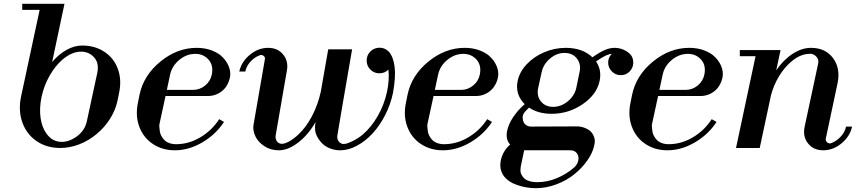

<svg xmlns="http://www.w3.org/2000/svg" viewBox="-20 -780 4552 1012"><path d="M297.9 0Q226.1 0 173.1 -36.1Q120.1 -72.3 97.9 -134.5Q75.7 -196.8 90.8 -270L189 -728H97.2V-759.8H319.8L254.9 -453.1Q289.6 -494.1 330.8 -517.1Q372.1 -540 413.1 -540Q480.5 -540 530.5 -506.8Q580.6 -473.6 601.3 -416.5Q622.1 -359.4 607.9 -292L599.1 -248Q588.4 -198.7 559.6 -153.3Q530.8 -107.9 488.8 -73.2Q446.8 -38.1 397 -19Q347.2 0 297.9 0ZM199.2 -270Q186.5 -209.5 193.8 -158.4Q201.2 -107.4 226.1 -74.2Q256.8 -32.2 305.2 -32.2Q346.7 -32.2 387.2 -62.7Q427.7 -93.3 438 -142.1L493.2 -397.9Q502.9 -449.2 475.3 -478.5Q447.8 -507.8 407.2 -507.8Q358.9 -507.8 309.1 -465.8Q270.5 -432.1 241.2 -380.6Q211.9 -329.1 199.2 -270Z M901.4 12.2Q836.4 12.2 786.6 -20.5Q736.8 -53.2 714.8 -110.6Q692.9 -168 706.5 -235.8L715.3 -279.8Q736.3 -382.3 825 -455.1Q913.6 -527.8 1016.6 -527.8Q1088.9 -527.8 1140.6 -490.2Q1170.9 -464.8 1184.1 -434.1Q1197.3 -403.3 1192.6 -375.7Q1188 -348.1 1172.9 -325Q1157.7 -301.8 1131.8 -287.8Q1106 -273.9 1076.2 -273.9H852.5L821.3 -129.9Q818.8 -122.6 819.8 -111.6Q820.8 -100.6 822.3 -88.4Q823.7 -76.2 830.3 -64Q836.9 -51.8 846.2 -42Q855.5 -32.2 871.6 -26.1Q887.7 -20 908.2 -20Q975.1 -20 1036.1 -56.4Q1097.2 -92.8 1135.3 -151.9L1160.6 -137.2Q1117.2 -70.8 1046.1 -29.3Q975.1 12.2 901.4 12.2ZM859.4 -306.2H997.6Q1032.7 -306.2 1060.8 -328.9Q1088.9 -351.6 1096.2 -386.2Q1106.4 -434.6 1079.6 -465.3Q1052.7 -496.1 1009.3 -496.1Q963.4 -496.1 924.8 -464.1Q886.2 -432.1 876.5 -386.2Z M1450.2 12.2Q1405.8 12.2 1372.6 -10Q1339.4 -32.2 1325.7 -62.3Q1312 -92.3 1315.9 -120.1Q1360.8 -377.9 1376 -466.8Q1378.9 -478 1369.4 -485.6Q1359.9 -493.2 1349.1 -488.8Q1320.8 -478 1299.8 -454.8Q1278.8 -431.6 1272.9 -402.8H1241.2Q1252.4 -454.6 1296.9 -491.2Q1341.3 -527.8 1393.1 -527.8Q1444.8 -527.8 1473.6 -491.2Q1502.4 -454.6 1491.2 -402.8Q1450.2 -168.9 1433.1 -66.9Q1430.2 -47.9 1439.7 -34.9Q1449.2 -22 1466.3 -22Q1482.4 -22 1506.3 -35.9Q1530.3 -49.8 1551.3 -69.8Q1592.8 -107.9 1624.3 -167.7Q1655.8 -227.5 1670.9 -296.9L1710 -520H1835.9Q1763.2 -100.1 1758.3 -66.9Q1754.9 -47.9 1765.4 -34.4Q1775.9 -21 1792 -21Q1807.1 -21 1837.6 -35.9Q1868.2 -50.8 1892.1 -70.8Q1937 -109.4 1971.2 -168.9Q2005.4 -228.5 2020 -296.9Q2033.2 -358.9 2027.3 -413.1Q2007.8 -393.6 1979.7 -393.6Q1951.7 -393.6 1932.1 -413.1Q1912.6 -433.1 1912.6 -460.9Q1912.6 -488.8 1932.1 -508.8Q1952.6 -528.3 1980.2 -528.6Q2007.8 -528.8 2028.3 -508.8Q2052.7 -482.9 2059.8 -429Q2066.9 -375 2051.3 -290Q2038.6 -229 2009.8 -172.9Q1981 -116.7 1943.6 -76.4Q1906.2 -36.1 1861.6 -12Q1816.9 12.2 1773.9 12.2Q1745.6 12.2 1721.2 2.9Q1696.8 -6.3 1680.9 -21.5Q1665 -36.6 1653.8 -56.2Q1642.6 -75.7 1640.9 -96.2Q1639.2 -116.7 1643.1 -136.2Q1605 -69.8 1551.8 -28.8Q1498.5 12.2 1450.2 12.2Z M2314 12.2Q2249 12.2 2199.2 -20.5Q2149.4 -53.2 2127.4 -110.6Q2105.5 -168 2119.1 -235.8L2127.9 -279.8Q2148.9 -382.3 2237.5 -455.1Q2326.2 -527.8 2429.2 -527.8Q2501.5 -527.8 2553.2 -490.2Q2583.5 -464.8 2596.7 -434.1Q2609.9 -403.3 2605.2 -375.7Q2600.6 -348.1 2585.4 -325Q2570.3 -301.8 2544.4 -287.8Q2518.6 -273.9 2488.8 -273.9H2265.1L2233.9 -129.9Q2231.4 -122.6 2232.4 -111.6Q2233.4 -100.6 2234.9 -88.4Q2236.3 -76.2 2242.9 -64Q2249.5 -51.8 2258.8 -42Q2268.1 -32.2 2284.2 -26.1Q2300.3 -20 2320.8 -20Q2387.7 -20 2448.7 -56.4Q2509.8 -92.8 2547.9 -151.9L2573.2 -137.2Q2529.8 -70.8 2458.7 -29.3Q2387.7 12.2 2314 12.2ZM2272 -306.2H2410.2Q2445.3 -306.2 2473.4 -328.9Q2501.5 -351.6 2508.8 -386.2Q2519 -434.6 2492.2 -465.3Q2465.3 -496.1 2421.9 -496.1Q2376 -496.1 2337.4 -464.1Q2298.8 -432.1 2289.1 -386.2Z M2804.7 211.9Q2755.4 211.9 2707 195.6Q2658.7 179.2 2634.8 147Q2609.4 109.9 2620.4 62.3Q2631.3 14.6 2668.9 -18.1Q2644 -44.9 2652.8 -89.8Q2660.2 -125.5 2684.8 -162.6Q2709.5 -199.7 2745.6 -231Q2693.8 -282.7 2708.5 -354Q2718.8 -401.4 2756.3 -441.4Q2793.9 -481.4 2848.6 -504.6Q2903.3 -527.8 2961.9 -527.8Q3050.3 -527.8 3102.5 -478Q3144 -506.8 3169.9 -517.3Q3195.8 -527.8 3218.8 -527.8Q3261.2 -527.8 3295.9 -500Q3317.9 -481 3317.9 -450.2Q3317.9 -422.9 3298.8 -403.3Q3279.8 -383.8 3252 -383.8Q3224.6 -383.8 3205.1 -403.3Q3185.5 -422.9 3185.5 -450.2Q3185.5 -477.1 3204.6 -496.1Q3189.9 -495.1 3172.1 -486.8Q3154.3 -478.5 3121.6 -456.1Q3152.3 -411.6 3140.6 -354Q3125.5 -281.7 3051.3 -231Q2977.1 -180.2 2887.7 -180.2Q2816.4 -180.2 2768.6 -212.9Q2766.6 -210.9 2760.5 -204.8Q2754.4 -198.7 2752.7 -197Q2751 -195.3 2746.6 -190.2Q2742.2 -185.1 2741 -182.6Q2739.7 -180.2 2737.5 -175.3Q2735.4 -170.4 2735.1 -166.5Q2734.9 -162.6 2735.1 -157.2Q2735.4 -151.9 2736.8 -146Q2739.7 -130.9 2751.5 -121.8Q2763.2 -112.8 2779.8 -112.8L3022.9 -113.8Q3033.2 -113.8 3045.4 -111.1Q3057.6 -108.4 3072.3 -101.6Q3086.9 -94.7 3096.9 -83.3Q3106.9 -71.8 3112.5 -54.2Q3118.2 -36.6 3111.8 -12.2Q3103.5 26.4 3075.4 66.2Q3047.4 106 3007.3 138.4Q2967.3 170.9 2913.3 191.4Q2859.4 211.9 2804.7 211.9ZM2724.6 99.1Q2723.6 107.9 2723.1 118.4Q2722.7 128.9 2728.3 139.9Q2733.9 150.9 2742.7 159.7Q2751.5 168.5 2769.3 174.3Q2787.1 180.2 2811.5 180.2Q2864.7 180.2 2915.5 158.9Q2966.3 137.7 3005.9 103Q3024.4 86.4 3028.3 64.7Q3032.2 43 3020.5 27.6Q3008.8 12.2 2985.8 12.2H2742.7Q2733.4 58.1 2724.6 99.1ZM2816.9 -316.9Q2807.6 -274.9 2830.8 -245.8Q2854 -216.8 2895.5 -216.8Q2937 -216.8 2972.7 -245.8Q3008.3 -274.9 3017.6 -316.9Q3020 -330.6 3026.1 -358.6Q3032.2 -386.7 3034.7 -399.9Q3043.9 -441.9 3020.8 -471.4Q2997.6 -501 2955.6 -501Q2914.1 -501 2879.2 -471.4Q2844.2 -441.9 2835 -399.9Z M3497.6 12.2Q3432.6 12.2 3382.8 -20.5Q3333 -53.2 3311 -110.6Q3289.1 -168 3302.7 -235.8L3311.5 -279.8Q3332.5 -382.3 3421.1 -455.1Q3509.8 -527.8 3612.8 -527.8Q3685.1 -527.8 3736.8 -490.2Q3767.1 -464.8 3780.3 -434.1Q3793.5 -403.3 3788.8 -375.7Q3784.2 -348.1 3769 -325Q3753.9 -301.8 3728 -287.8Q3702.1 -273.9 3672.4 -273.9H3448.7L3417.5 -129.9Q3415 -122.6 3416 -111.6Q3417 -100.6 3418.5 -88.4Q3419.9 -76.2 3426.5 -64Q3433.1 -51.8 3442.4 -42Q3451.7 -32.2 3467.8 -26.1Q3483.9 -20 3504.4 -20Q3571.3 -20 3632.3 -56.4Q3693.4 -92.8 3731.4 -151.9L3756.8 -137.2Q3713.4 -70.8 3642.3 -29.3Q3571.3 12.2 3497.6 12.2ZM3455.6 -306.2H3593.8Q3628.9 -306.2 3657 -328.9Q3685.1 -351.6 3692.4 -386.2Q3702.6 -434.6 3675.8 -465.3Q3648.9 -496.1 3605.5 -496.1Q3559.6 -496.1 3521 -464.1Q3482.4 -432.1 3472.7 -386.2Z M4221.2 -112.8Q4231.9 -162.1 4258.1 -284.7Q4284.2 -407.2 4292.5 -445.8Q4296.9 -466.3 4282.7 -481.7Q4268.6 -497.1 4247.1 -497.1V-496.1Q4197.8 -496.1 4149.4 -454.1Q4113.3 -423.3 4085.4 -377Q4057.6 -330.6 4043.5 -276.9L3984.4 0H3859.4L3962.4 -483.9H3879.4V-516.1H4094.2L4071.3 -409.2Q4108.4 -463.9 4157 -495.8Q4205.6 -527.8 4254.4 -527.8Q4331.1 -527.8 4371.1 -473.4Q4411.1 -418.9 4394.5 -340.8L4332.5 -48.8Q4331.1 -36.6 4340.1 -29.3Q4349.1 -22 4359.4 -24.9Q4388.2 -35.2 4410.6 -59.1Q4433.1 -83 4439.5 -112.8H4471.2Q4460 -61 4415.5 -24.4Q4371.1 12.2 4319.3 12.2Q4267.6 12.2 4238.8 -24.4Q4210 -61 4221.2 -112.8Z"/></svg>

Font: Fin Serif Display
Style: Italic
Weight: 400
Italic angle: -12°
Designer: J. Blake Harris
Version: Version 1.006;FEAKit 1.0